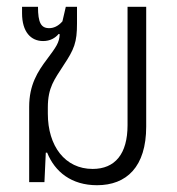

<svg xmlns="http://www.w3.org/2000/svg" viewBox="-20 -537 522 566"><path d="M266 9C353 9 411 -45 411 -164V-517H356V-168C356 -83 319 -39 253 -39C172 -39 121 -106 121 -202V-220C121 -280 141 -303 167 -344C199 -392 207 -412 207 -468V-517H174L164 -474C151 -459 137 -454 125 -454C101 -454 92 -470 92 -517H45V-498C45 -443 71 -416 107 -416C128 -416 143 -425 153 -437L156 -436C155 -411 145 -398 119 -363C91 -326 66 -287 66 -222V0H111L115 -87H119C142 -30 191 9 266 9Z"/></svg>

Font: Noto Sans Thai UI Condensed Light
Style: Regular
Weight: 300
Width: 3
Designer: Monotype Design Team
Foundry: Monotype Imaging Inc.
Version: Version 1.901